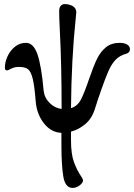

<svg xmlns="http://www.w3.org/2000/svg" viewBox="-20 -636 657 941"><path d="M281 71V15Q230 13 195 -32Q160 -77 155 -139Q149 -216 140 -251.5Q131 -287 116.5 -297.5Q102 -308 73 -308Q51 -308 35 -299.5Q19 -291 16 -291Q9 -291 6.5 -294Q4 -297 4 -306Q4 -331 16.5 -359Q29 -387 52.5 -406.5Q76 -426 107 -426Q144 -426 163.5 -370Q183 -314 194 -191Q198 -156 223.5 -131Q249 -106 282 -102Q282 -322 273 -491Q270 -548 270 -582Q270 -598 277.5 -607Q285 -616 298 -616Q319 -616 336.5 -606Q354 -596 354 -575L351 -545Q330 -345 328 -106Q359 -115 376 -147Q393 -179 417 -250Q439 -314 456 -348.5Q473 -383 499.5 -404.5Q526 -426 567 -426Q590 -426 603.5 -417.5Q617 -409 617 -394Q617 -386 612 -380.5Q607 -375 600 -373Q566 -364 545.5 -342Q525 -320 510 -284Q496 -252 477 -198Q458 -144 444 -99Q429 -53 396.5 -26.5Q364 0 328 9V52Q328 119 342.5 158.5Q357 198 378 229Q387 243 387 247Q387 260 370.5 272.5Q354 285 336 285Q300 285 290.5 230.5Q281 176 281 71Z"/></svg>

Font: EB Garamond SemiBold
Style: Regular
Weight: 600
Designer: Georg Duffner and Octavio Pardo
Foundry: Georg Duffner
Version: Version 1.000